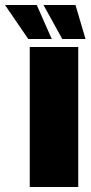

<svg xmlns="http://www.w3.org/2000/svg" viewBox="-87 -748 365 768"><path d="M32 0V-560H226V0ZM215 -728 255 -592H162L87 -728ZM60 -728 120 -592H26L-67 -728Z"/></svg>

Font: Tektur Condensed ExtraBold
Style: Regular
Weight: 800
Width: 3
Designer: Adam Jagosz
Foundry: Adam Jagosz
Version: Version 1.005;gftools[0.9.30]